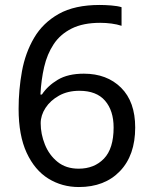

<svg xmlns="http://www.w3.org/2000/svg" viewBox="-20 -744 612 774"><path d="M55 -305Q55 -382 68.5 -456.5Q82 -531 117.5 -591.5Q153 -652 217 -688Q281 -724 382 -724Q403 -724 428.5 -722Q454 -720 470 -715V-640Q452 -646 429.5 -649Q407 -652 384 -652Q315 -652 269 -629Q223 -606 196.5 -566Q170 -526 158 -474Q146 -422 143 -363H149Q172 -398 213 -422.5Q254 -447 318 -447Q411 -447 468 -390.5Q525 -334 525 -230Q525 -118 463.5 -54Q402 10 298 10Q230 10 175 -24Q120 -58 87.5 -128Q55 -198 55 -305ZM297 -64Q360 -64 399 -104.5Q438 -145 438 -230Q438 -298 403.5 -338Q369 -378 300 -378Q253 -378 218 -358.5Q183 -339 163.5 -309Q144 -279 144 -247Q144 -204 161 -161.5Q178 -119 212 -91.5Q246 -64 297 -64Z"/></svg>

Font: Noto Sans Historical
Style: Regular
Weight: 400
Designer: Monotype Design Team
Foundry: Monotype Imaging Inc.
Version: Version 2.013; ttfautohint (v1.8.4.7-5d5b)